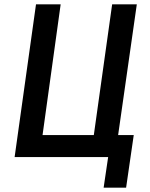

<svg xmlns="http://www.w3.org/2000/svg" viewBox="-20 -720 686 880"><path d="M47 0 145 -700H258L175 -101H410L494 -700H607L507 0ZM455 140 486 -70 475 -101H593L558 140Z"/></svg>

Font: Finlandica Medium
Style: Italic
Weight: 500
Italic angle: -8°
Designer: Niklas Ekholm, Juho Hiilivirta, Jaakko Suomalainen
Foundry: Helsinki Type Studio
Version: Version 1.063